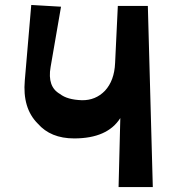

<svg xmlns="http://www.w3.org/2000/svg" viewBox="-20 -754 703 774"><path d="M80 -430 106 -734 226 -727 184 -484Q170 -404 222 -375Q251 -352 310 -350Q365 -349 403 -388Q441 -429 444 -500L455 -730H576L596 0H458L465 -278Q413 -196 279 -196Q184 -196 132 -256Q70 -318 80 -430Z"/></svg>

Font: OpenDyslexic
Style: Bold
Weight: 800
Designer: Abbie Gonzalez
Version: Version 0.920;hotconv 1.0.109;makeotfexe 2.5.65596